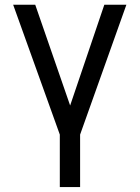

<svg xmlns="http://www.w3.org/2000/svg" viewBox="-20 -565 574 790"><path d="M34.2 -545.4H125L268.6 -130.9L409.2 -545.4H500L309.6 -11.2V204.6H226.1V-11.2Z"/></svg>

Font: Sahel VF Regular
Style: Regular
Weight: 400
Foundry: Saber Rastikerdar (saber.rastikerdar@gmail.com)
Version: Version 3.4.0